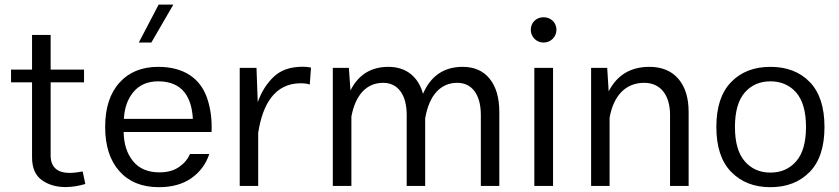

<svg xmlns="http://www.w3.org/2000/svg" viewBox="-20 -796 3593 822"><path d="M334 -62C320.8 -59.6 297.9 -55.7 278.3 -55.7C227.1 -55.7 196.8 -79.1 196.8 -130.4V-443.4H339.8V-498H196.8V-646.5H117.2V-498H27.3V-443.4H117.2V-122.6C117.2 -77.1 131.3 -44.9 159.2 -24.9C187 -4.9 221.2 4.9 260.7 4.9C290 4.9 319.3 -0.5 345.2 -8.3Z M885.7 -231C886.2 -238.3 886.2 -245.1 886.2 -252.4C886.2 -299.3 878.9 -342.3 864.7 -381.3C835.9 -459.5 768.6 -509.8 657.2 -509.8C587.4 -509.8 532.2 -487.3 491.7 -442.4C450.7 -397 430.2 -334 430.2 -252.4C430.2 -171.4 450.7 -108.4 491.2 -63C531.7 -17.6 587.9 5.4 660.6 5.4C715.8 5.4 762.2 -7.3 799.3 -33.2C835.9 -59.1 861.8 -93.3 876 -136.7H793.5C784.2 -115.2 769 -96.7 747.1 -81.5C725.1 -65.9 697.3 -58.1 663.1 -58.1C612.8 -58.1 575.2 -74.2 549.3 -106.4C523.4 -138.2 510.3 -179.7 509.3 -231ZM510.3 -287.1C512.7 -334.5 526.9 -373.5 552.2 -403.3C577.6 -433.1 612.8 -447.8 657.7 -447.8C762.2 -447.8 800.8 -378.4 805.7 -287.1ZM574.2 -613.8H627.9L722.2 -776.4H659.2Z M1006.3 0H1085.4V-230.5L1085.9 -230C1104.5 -348.6 1155.8 -439.5 1267.6 -439.5C1283.7 -439.5 1296.9 -437.5 1306.2 -434.1L1311.5 -506.8C1300.3 -508.8 1288.1 -510.3 1275.9 -510.3C1223.6 -510.3 1182.1 -496.1 1151.9 -467.3C1121.6 -438.5 1098.6 -401.9 1083.5 -358.4L1078.1 -505.4H1006.3Z M1404.8 0H1484.4V-297.4C1502 -389.6 1548.8 -441.4 1620.6 -441.4C1684.6 -441.4 1721.2 -388.7 1721.2 -304.2V0H1800.3V-292H1800.8C1817.9 -387.7 1865.2 -441.4 1938 -441.4C2002 -441.4 2038.6 -388.7 2038.6 -304.2V0H2117.7V-316.9C2117.7 -377 2104 -424.3 2076.7 -458.5C2049.3 -492.7 2010.7 -509.8 1960.4 -509.8C1880.9 -509.8 1824.2 -471.2 1791 -394.5C1771 -467.3 1719.2 -509.8 1643.1 -509.8C1568.4 -509.8 1514.2 -476.1 1480.5 -408.7L1473.6 -505.4H1404.8Z M2252.4 -668.5C2252.4 -638.7 2275.9 -613.8 2307.1 -613.8C2338.4 -613.8 2362.3 -638.7 2362.3 -668.5C2362.3 -699.2 2338.4 -722.2 2307.1 -722.2C2275.9 -722.2 2252.4 -699.2 2252.4 -668.5ZM2267.6 0H2347.7V-505.4H2267.6Z M2589.8 -292C2606.9 -387.7 2659.2 -441.4 2737.8 -441.4C2808.1 -441.4 2848.6 -388.7 2848.6 -304.2V0H2928.2V-316.9C2928.2 -377 2913.6 -424.3 2884.3 -458.5C2855 -492.7 2813.5 -509.8 2760.3 -509.8C2679.7 -509.8 2621.6 -474.6 2585.9 -404.8L2579.6 -505.4H2510.7V0H2589.8Z M3278.3 -509.8C3208.5 -509.8 3152.3 -488.3 3110.4 -444.8C3067.9 -401.4 3046.9 -337.4 3046.9 -252.4C3046.9 -167.5 3067.9 -103.5 3110.4 -60.1C3152.8 -16.6 3208.5 5.4 3278.3 5.4C3348.1 5.4 3404.3 -16.6 3446.8 -60.1C3488.8 -103.5 3509.8 -167.5 3509.8 -252.4C3509.8 -337.4 3488.8 -401.4 3446.8 -444.8C3404.8 -488.3 3348.6 -509.8 3278.3 -509.8ZM3278.3 -447.8C3323.7 -447.8 3360.8 -431.6 3388.7 -399.9C3416.5 -367.7 3430.7 -318.4 3430.7 -252.4C3430.7 -186.5 3416.5 -137.2 3388.7 -105.5C3360.8 -73.2 3323.7 -57.1 3278.3 -57.1C3232.9 -57.1 3196.3 -73.2 3168.5 -105.5C3140.6 -137.2 3126.5 -186.5 3126.5 -252.4C3126.5 -318.4 3140.6 -367.7 3168.5 -399.9C3196.3 -431.6 3232.9 -447.8 3278.3 -447.8Z"/></svg>

Font: Estedad Regular
Style: Regular
Weight: 400
Designer: Amin Abedi
Version: Version 7.3